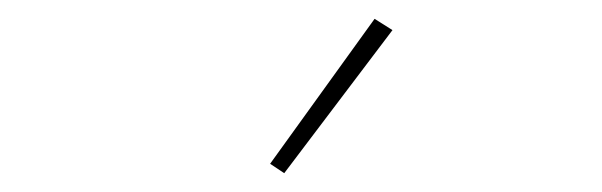

<svg xmlns="http://www.w3.org/2000/svg" viewBox="-20 -771 640 204"><path d="M397 -739 378 -751 267 -597 282 -587Z"/></svg>

Font: IBM Plex Devanagari Thin
Style: Regular
Weight: 100
Designer: Mike Abbink, Paul van der Laan, Pieter van Rosmalen, Erin McLaughlin
Foundry: Bold Monday
Version: Version 1.0